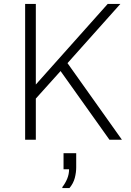

<svg xmlns="http://www.w3.org/2000/svg" viewBox="-20 -706 663 970"><path d="M107 0V-686H161V-279L524 -686H588L321 -387L596 0H533L286 -347L161 -208V0ZM295 244V239Q310 220 319.5 197Q329 174 329 149H301V68H365V140Q365 165 358 192.5Q351 220 331 244Z"/></svg>

Font: Chivo Medium Thin
Style: Regular
Weight: 250
Version: Version 2.002